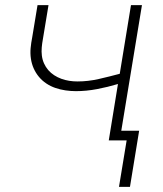

<svg xmlns="http://www.w3.org/2000/svg" viewBox="-20 -550 640 752"><path d="M489 182H446L476 0H406L442 -221Q402 -209 360 -201Q318 -193 277 -193Q257 -193 236.5 -196Q216 -199 197 -205.5Q178 -212 161.5 -223Q145 -234 132.5 -249Q120 -264 112 -282Q104 -300 101 -320.5Q98 -341 100 -362Q102 -383 106 -403L127 -530H170L148 -397Q145 -381 143.5 -364.5Q142 -348 144 -332Q146 -316 152.5 -301.5Q159 -287 169 -275.5Q179 -264 192 -255.5Q205 -247 220 -241.5Q235 -236 251 -233.5Q267 -231 283 -231Q325 -231 366.5 -240.5Q408 -250 449 -261L493 -530H536L455 -38H525Z"/></svg>

Font: Iosevka Curly XLtExObl
Style: Regular
Weight: 200
Width: 7
Italic angle: -9°
Monospace: yes
Designer: Belleve Invis
Foundry: Belleve Invis
Version: Version 11.0.1; ttfautohint (v1.8.3)